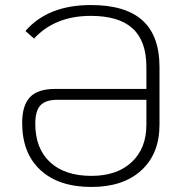

<svg xmlns="http://www.w3.org/2000/svg" viewBox="-20 -731 721 762"><path d="M613 -465V-236Q613 -121 541 -55Q469 11 343 11Q213 11 140.5 -56Q68 -123 68 -243Q68 -313 99 -345.5Q130 -378 198 -378H561V-465Q561 -568 506.5 -618Q452 -668 340 -668Q199 -668 115 -578L81 -608Q170 -711 341 -711Q478 -711 545.5 -650Q613 -589 613 -465ZM561 -236V-335H209Q161 -335 140.5 -313Q120 -291 120 -240Q120 -142 178.5 -87.5Q237 -33 343 -33Q444 -33 502.5 -87.5Q561 -142 561 -236Z"/></svg>

Font: KoHo Light
Style: Regular
Weight: 300
Version: Version 1.000; ttfautohint (v1.6)